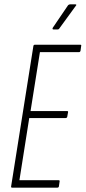

<svg xmlns="http://www.w3.org/2000/svg" viewBox="-20 -860 392 880"><path d="M35 0Q30 0 31 -6L133 -649Q134 -655 140 -655H348Q354 -655 352 -649L349 -627Q347 -621 342 -621H163L120 -351H287Q293 -351 292 -346L288 -324Q286 -319 281 -319H114L69 -34H249Q255 -34 253 -27L250 -6Q249 0 243 0ZM225 -725Q222 -725 221 -727Q220 -729 222 -733L292 -836Q296 -840 301 -840H326Q328 -840 329.5 -838.5Q331 -837 328 -834L253 -731Q250 -725 244 -725Z"/></svg>

Font: Sofia Sans Extra Condensed ExtraLight
Style: Italic
Weight: 250
Italic angle: -9°
Version: Version 4.100